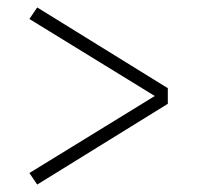

<svg xmlns="http://www.w3.org/2000/svg" viewBox="-20 -598 540 516"><path d="M80 -102 59 -133 396 -340 59 -547 80 -578 431 -361V-319Z"/></svg>

Font: Iosevka SS18 Extralight
Style: Regular
Weight: 200
Monospace: yes
Designer: Belleve Invis
Foundry: Belleve Invis
Version: Version 25.1.1; ttfautohint (v1.8.4)